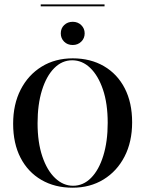

<svg xmlns="http://www.w3.org/2000/svg" viewBox="-20 -850 667 881"><path d="M312.9 11.3Q231.5 11.3 169.8 -24.6Q108.1 -60.5 74.2 -126.2Q40.3 -191.9 40.3 -282.3Q40.3 -371.8 75 -439.1Q109.7 -506.5 171.4 -544.4Q233.1 -582.3 313.7 -582.3Q395.2 -582.3 456.9 -546.4Q518.5 -510.5 552.4 -444.8Q586.3 -379 586.3 -288.7Q586.3 -199.2 551.6 -131.9Q516.9 -64.5 455.2 -26.6Q393.5 11.3 312.9 11.3ZM315.3 2.4Q362.1 2.4 398 -33.9Q433.9 -70.2 454 -135.5Q474.2 -200.8 474.2 -286.3Q474.2 -375 452.4 -439.1Q430.6 -503.2 394 -538.3Q357.3 -573.4 311.3 -573.4Q264.5 -573.4 228.6 -537.1Q192.7 -500.8 172.6 -435.9Q152.4 -371 152.4 -284.7Q152.4 -196.8 174.2 -132.3Q196 -67.7 233.1 -32.7Q270.2 2.4 315.3 2.4ZM313.7 -643.5Q289.5 -643.5 274.2 -658.9Q258.9 -674.2 258.9 -696.8Q258.9 -720.2 274.6 -735.1Q290.3 -750 313.7 -750Q337.1 -750 352.8 -734.7Q368.5 -719.4 368.5 -696.8Q368.5 -674.2 352.8 -658.9Q337.1 -643.5 313.7 -643.5ZM166.9 -821V-829.8H459.7V-821Z"/></svg>

Font: Playfair 144pt SemiCondensed SemiBold
Style: Regular
Weight: 600
Width: 4
Designer: Claus Eggers Sørensen
Foundry: Claus Eggers Sørensen
Version: Version 2.203